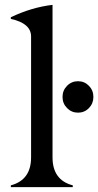

<svg xmlns="http://www.w3.org/2000/svg" viewBox="-20 -767 403 787"><path d="M254.9 -415.3Q273.4 -434.1 299.8 -434.1Q326.2 -434.1 344.5 -415.3Q362.8 -396.5 362.8 -369.6Q362.8 -342.8 344.5 -324Q326.2 -305.2 299.8 -305.2Q273.4 -305.2 254.9 -324Q236.3 -342.8 236.3 -369.6Q236.3 -396.5 254.9 -415.3ZM24.4 0V-7.3Q107.4 -29.3 107.4 -122.1V-617.2Q107.4 -671.4 24.4 -689.5V-696.3Q108.9 -736.8 195.3 -747.1V-122.1Q195.3 -28.8 278.3 -7.3V0Z"/></svg>

Font: Modern Antiqua
Style: Book
Weight: 400
Designer: Wojciech Kalinowski "wmk69" (wmk69@o2.pl)
Foundry: Wojciech Kalinowski "wmk69" (wmk69@o2.pl)
Version: Version 3.1.0; 2021-05-28